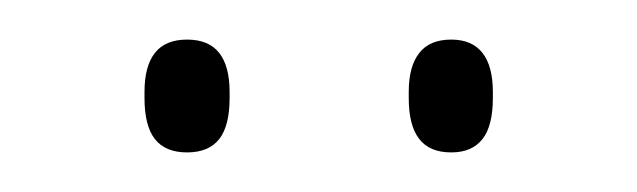

<svg xmlns="http://www.w3.org/2000/svg" viewBox="-20 -668 322 97"><path d="M74.5 -591Q63.5 -591 58.2 -597.8Q53 -604.5 53 -618.5V-621.5Q53 -634.5 58.2 -641.2Q63.5 -648 74.5 -648Q85.5 -648 90.8 -641.2Q96 -634.5 96 -621.5V-618.5Q96 -604.5 90.8 -597.8Q85.5 -591 74.5 -591ZM208 -591Q197 -591 191.8 -597.8Q186.5 -604.5 186.5 -618.5V-621.5Q186.5 -634.5 191.8 -641.2Q197 -648 208 -648Q218.5 -648 223.8 -641.2Q229 -634.5 229 -621.5V-618.5Q229 -604.5 223.8 -597.8Q218.5 -591 208 -591Z"/></svg>

Font: Anek Bangla Thin
Style: Regular
Weight: 250
Designer: Sulekha Rajkumar (Bangla), Yesha Goshar (Latin)
Foundry: Ek Type
Version: Version 1.003